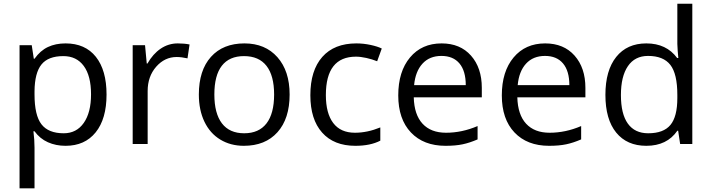

<svg xmlns="http://www.w3.org/2000/svg" viewBox="-20 -780 3856 1040"><path d="M335 9.8Q282.7 9.8 239.5 -9.5Q196.3 -28.8 167 -68.8H161.1Q167 -22 167 20V240.2H85.9V-535.2H151.9L163.1 -461.9H167Q198.2 -505.9 239.7 -525.4Q281.2 -544.9 335 -544.9Q441.4 -544.9 499.3 -472.2Q557.1 -399.4 557.1 -268.1Q557.1 -136.2 498.3 -63.2Q439.5 9.8 335 9.8ZM323.2 -476.1Q241.2 -476.1 204.6 -430.7Q168 -385.3 167 -286.1V-268.1Q167 -155.3 204.6 -106.7Q242.2 -58.1 325.2 -58.1Q394.5 -58.1 433.8 -114.3Q473.1 -170.4 473.1 -269Q473.1 -369.1 433.8 -422.6Q394.5 -476.1 323.2 -476.1Z M942.9 -544.9Q978.5 -544.9 1006.8 -539.1L995.6 -463.9Q962.4 -471.2 937 -471.2Q872.1 -471.2 825.9 -418.5Q779.8 -365.7 779.8 -287.1V0H698.7V-535.2H765.6L774.9 -436H778.8Q808.6 -488.3 850.6 -516.6Q892.6 -544.9 942.9 -544.9Z M1548.8 -268.1Q1548.8 -137.2 1482.9 -63.7Q1417 9.8 1300.8 9.8Q1229 9.8 1173.3 -23.9Q1117.7 -57.6 1087.4 -120.6Q1057.1 -183.6 1057.1 -268.1Q1057.1 -398.9 1122.6 -471.9Q1188 -544.9 1304.2 -544.9Q1416.5 -544.9 1482.7 -470.2Q1548.8 -395.5 1548.8 -268.1ZM1141.1 -268.1Q1141.1 -165.5 1182.1 -111.8Q1223.1 -58.1 1302.7 -58.1Q1382.3 -58.1 1423.6 -111.6Q1464.8 -165 1464.8 -268.1Q1464.8 -370.1 1423.6 -423.1Q1382.3 -476.1 1301.8 -476.1Q1222.2 -476.1 1181.6 -423.8Q1141.1 -371.6 1141.1 -268.1Z M1904.8 9.8Q1788.6 9.8 1724.9 -61.8Q1661.1 -133.3 1661.1 -264.2Q1661.1 -398.4 1725.8 -471.7Q1790.5 -544.9 1910.2 -544.9Q1948.7 -544.9 1987.3 -536.6Q2025.9 -528.3 2047.9 -517.1L2022.9 -448.2Q1996.1 -459 1964.4 -466.1Q1932.6 -473.1 1908.2 -473.1Q1745.1 -473.1 1745.1 -265.1Q1745.1 -166.5 1784.9 -113.8Q1824.7 -61 1902.8 -61Q1969.7 -61 2040 -89.8V-18.1Q1986.3 9.8 1904.8 9.8Z M2393.1 9.8Q2274.4 9.8 2205.8 -62.5Q2137.2 -134.8 2137.2 -263.2Q2137.2 -392.6 2200.9 -468.8Q2264.6 -544.9 2372.1 -544.9Q2472.7 -544.9 2531.2 -478.8Q2589.8 -412.6 2589.8 -304.2V-252.9H2221.2Q2223.6 -158.7 2268.8 -109.9Q2314 -61 2396 -61Q2482.4 -61 2566.9 -97.2V-24.9Q2523.9 -6.3 2485.6 1.7Q2447.3 9.8 2393.1 9.8ZM2371.1 -477.1Q2306.6 -477.1 2268.3 -435.1Q2230 -393.1 2223.1 -318.8H2502.9Q2502.9 -395.5 2468.8 -436.3Q2434.6 -477.1 2371.1 -477.1Z M2954.1 9.8Q2835.4 9.8 2766.8 -62.5Q2698.2 -134.8 2698.2 -263.2Q2698.2 -392.6 2762 -468.8Q2825.7 -544.9 2933.1 -544.9Q3033.7 -544.9 3092.3 -478.8Q3150.9 -412.6 3150.9 -304.2V-252.9H2782.2Q2784.7 -158.7 2829.8 -109.9Q2875 -61 2957 -61Q3043.5 -61 3127.9 -97.2V-24.9Q3085 -6.3 3046.6 1.7Q3008.3 9.8 2954.1 9.8ZM2932.1 -477.1Q2867.7 -477.1 2829.3 -435.1Q2791 -393.1 2784.2 -318.8H3064Q3064 -395.5 3029.8 -436.3Q2995.6 -477.1 2932.1 -477.1Z M3653.3 -71.8H3648.9Q3592.8 9.8 3481 9.8Q3376 9.8 3317.6 -62Q3259.3 -133.8 3259.3 -266.1Q3259.3 -398.4 3317.9 -471.7Q3376.5 -544.9 3481 -544.9Q3589.8 -544.9 3647.9 -465.8H3654.3L3650.9 -504.4L3648.9 -542V-759.8H3730V0H3664.1ZM3491.2 -58.1Q3574.2 -58.1 3611.6 -103.3Q3648.9 -148.4 3648.9 -249V-266.1Q3648.9 -379.9 3611.1 -428.5Q3573.2 -477.1 3490.2 -477.1Q3418.9 -477.1 3381.1 -421.6Q3343.3 -366.2 3343.3 -265.1Q3343.3 -162.6 3380.9 -110.4Q3418.5 -58.1 3491.2 -58.1Z"/></svg>

Font: f07686384
Style: Regular
Weight: 400
Foundry: Ascender Corporation
Version: Version 1.10